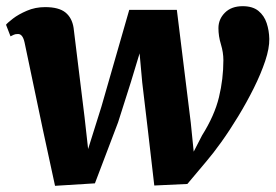

<svg xmlns="http://www.w3.org/2000/svg" viewBox="-26 -591 892 621"><path d="M152 10 112.5 -172.5 53.5 -453.5Q47.5 -481 32.5 -481Q23.5 -481 19 -478.8Q14.5 -476.5 8 -473.5L-6.5 -511Q-2 -517 15.8 -530.8Q33.5 -544.5 60.8 -556.2Q88 -568 120 -568Q164 -568 185.5 -550.8Q207 -533.5 212 -501L247.5 -212L259 -109L302 -246L392 -559H546L591 -194.5L600.5 -100.5L627.5 -153Q668 -217.5 682.2 -276.5Q696.5 -335.5 696.5 -396.5Q696.5 -421.5 688.5 -447.8Q680.5 -474 680.5 -500Q680.5 -529 701.5 -550Q722.5 -571 759 -571Q791 -571 809.8 -555.8Q828.5 -540.5 836.5 -516.2Q844.5 -492 845 -465Q845.5 -435 831.8 -393.8Q818 -352.5 795 -306.2Q772 -260 744.5 -214.8Q717 -169.5 689.8 -131.5Q662.5 -93.5 641 -68.5L580 4L473 9L452 -172.5L434 -324.5L425.5 -418.5L397 -324.5L356 -195.5L281 2Z"/></svg>

Font: Merriweather Black
Style: Italic
Weight: 900
Italic angle: -7.8°
Designer: Eben Sorkin
Foundry: Eben Sorkin
Version: Version 2.200;gftools[0.9.31]